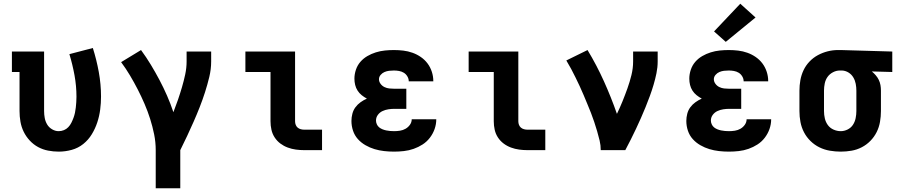

<svg xmlns="http://www.w3.org/2000/svg" viewBox="-20 -807 4840 1032"><path d="M296 8Q267 8 238.5 2.5Q210 -3 185 -16.5Q160 -30 140 -51.5Q120 -73 107.5 -98.5Q95 -124 90 -152.5Q85 -181 85 -210V-420H44V-530H217V-210Q217 -191 220.5 -172.5Q224 -154 233.5 -138Q243 -122 260 -112Q277 -102 295 -102Q310 -102 323.5 -107.5Q337 -113 347 -123.5Q357 -134 363.5 -147Q370 -160 375 -173.5Q380 -187 383 -201Q386 -215 387.5 -229.5Q389 -244 390 -258Q391 -272 391 -287Q391 -345 380.5 -402.5Q370 -460 353 -516L479 -549Q499 -486 511 -420Q523 -354 523 -288Q523 -253 518.5 -218Q514 -183 503 -149.5Q492 -116 473.5 -85.5Q455 -55 427.5 -33Q400 -11 365.5 -1.5Q331 8 296 8Z M817 205V0Q817 -43 808.5 -85Q800 -127 787 -168Q774 -209 757 -248.5Q740 -288 720.5 -326Q701 -364 679 -401Q657 -438 631 -473L738 -538Q766 -500 790.5 -459.5Q815 -419 837 -377.5Q859 -336 878 -292.5Q897 -249 912 -204Q925 -237 936.5 -270.5Q948 -304 958 -338Q968 -372 975.5 -407Q983 -442 983 -477V-530H1115V-477Q1115 -435 1105 -393.5Q1095 -352 1082 -311.5Q1069 -271 1053.5 -231.5Q1038 -192 1021 -153.5Q1004 -115 986 -76.5Q968 -38 949 0V205Z M1615 0Q1593 0 1570.5 -3Q1548 -6 1526.5 -14Q1505 -22 1487 -35.5Q1469 -49 1456.5 -68Q1444 -87 1439 -109.5Q1434 -132 1434 -155V-420H1299V-530H1566V-155Q1566 -145 1569.5 -136Q1573 -127 1580 -121Q1587 -115 1596.5 -112.5Q1606 -110 1615 -110H1711V0Z M2098 8Q2071 8 2044.5 5Q2018 2 1993 -5.5Q1968 -13 1944.5 -26.5Q1921 -40 1903.5 -59.5Q1886 -79 1877.5 -104.5Q1869 -130 1869 -157Q1869 -176 1874 -195.5Q1879 -215 1890.5 -230.5Q1902 -246 1918 -257.5Q1934 -269 1952 -277Q1937 -285 1924 -295.5Q1911 -306 1902 -320Q1893 -334 1889 -350.5Q1885 -367 1885 -384Q1885 -408 1893 -432Q1901 -456 1917 -474.5Q1933 -493 1954.5 -505.5Q1976 -518 2000 -525.5Q2024 -533 2048.5 -535.5Q2073 -538 2097 -538Q2123 -538 2148 -535Q2173 -532 2197 -523.5Q2221 -515 2242 -500.5Q2263 -486 2278 -466Q2293 -446 2301 -421.5Q2309 -397 2309 -372Q2309 -371 2309 -371Q2309 -371 2309 -370H2177Q2177 -370 2177 -370Q2177 -370 2177 -371Q2177 -384 2169.5 -396.5Q2162 -409 2150.5 -416Q2139 -423 2125 -425.5Q2111 -428 2097 -428Q2084 -428 2071.5 -426.5Q2059 -425 2047 -420Q2035 -415 2026 -404.5Q2017 -394 2017 -381Q2017 -368 2025.5 -356.5Q2034 -345 2046.5 -339Q2059 -333 2072.5 -331.5Q2086 -330 2100 -330H2164V-222H2100Q2084 -222 2067.5 -219.5Q2051 -217 2036 -210Q2021 -203 2011 -189.5Q2001 -176 2001 -159Q2001 -149 2005.5 -139Q2010 -129 2018 -122.5Q2026 -116 2036 -112Q2046 -108 2056 -106Q2066 -104 2076.5 -103Q2087 -102 2098 -102Q2114 -102 2130 -104.5Q2146 -107 2160 -115Q2174 -123 2183.5 -136.5Q2193 -150 2193 -166H2325Q2325 -139 2316 -113.5Q2307 -88 2290.5 -66.5Q2274 -45 2251.5 -30.5Q2229 -16 2203.5 -7Q2178 2 2151 5Q2124 8 2098 8Z M2815 0Q2793 0 2770.5 -3Q2748 -6 2726.5 -14Q2705 -22 2687 -35.5Q2669 -49 2656.5 -68Q2644 -87 2639 -109.5Q2634 -132 2634 -155V-420H2499V-530H2766V-155Q2766 -145 2769.5 -136Q2773 -127 2780 -121Q2787 -115 2796.5 -112.5Q2806 -110 2815 -110H2911V0Z M3209 0Q3209 -26 3203 -51.5Q3197 -77 3189.5 -102Q3182 -127 3174 -151.5Q3166 -176 3156.5 -200Q3147 -224 3137 -248Q3127 -272 3117 -296Q3107 -320 3096 -343.5Q3085 -367 3073.5 -390.5Q3062 -414 3050 -436.5Q3038 -459 3024 -482L3138 -538Q3187 -457 3226 -370.5Q3265 -284 3296 -195Q3312 -228 3326 -262.5Q3340 -297 3352.5 -332Q3365 -367 3374 -403.5Q3383 -440 3383 -477V-530H3515V-477Q3515 -445 3508.5 -413.5Q3502 -382 3493 -351.5Q3484 -321 3473 -291Q3462 -261 3450 -231.5Q3438 -202 3425 -172.5Q3412 -143 3398.5 -114.5Q3385 -86 3370.5 -57Q3356 -28 3341 0Z M3898 8Q3871 8 3844.5 5Q3818 2 3793 -5.5Q3768 -13 3744.5 -26.5Q3721 -40 3703.5 -59.5Q3686 -79 3677.5 -104.5Q3669 -130 3669 -157Q3669 -176 3674 -195.5Q3679 -215 3690.5 -230.5Q3702 -246 3718 -257.5Q3734 -269 3752 -277Q3737 -285 3724 -295.5Q3711 -306 3702 -320Q3693 -334 3689 -350.5Q3685 -367 3685 -384Q3685 -408 3693 -432Q3701 -456 3717 -474.5Q3733 -493 3754.5 -505.5Q3776 -518 3800 -525.5Q3824 -533 3848.5 -535.5Q3873 -538 3897 -538Q3923 -538 3948 -535Q3973 -532 3997 -523.5Q4021 -515 4042 -500.5Q4063 -486 4078 -466Q4093 -446 4101 -421.5Q4109 -397 4109 -372Q4109 -371 4109 -371Q4109 -371 4109 -370H3977Q3977 -370 3977 -370Q3977 -370 3977 -371Q3977 -384 3969.5 -396.5Q3962 -409 3950.5 -416Q3939 -423 3925 -425.5Q3911 -428 3897 -428Q3884 -428 3871.5 -426.5Q3859 -425 3847 -420Q3835 -415 3826 -404.5Q3817 -394 3817 -381Q3817 -368 3825.5 -356.5Q3834 -345 3846.5 -339Q3859 -333 3872.5 -331.5Q3886 -330 3900 -330H3964V-222H3900Q3884 -222 3867.5 -219.5Q3851 -217 3836 -210Q3821 -203 3811 -189.5Q3801 -176 3801 -159Q3801 -149 3805.5 -139Q3810 -129 3818 -122.5Q3826 -116 3836 -112Q3846 -108 3856 -106Q3866 -104 3876.5 -103Q3887 -102 3898 -102Q3914 -102 3930 -104.5Q3946 -107 3960 -115Q3974 -123 3983.5 -136.5Q3993 -150 3993 -166H4125Q4125 -139 4116 -113.5Q4107 -88 4090.5 -66.5Q4074 -45 4051.5 -30.5Q4029 -16 4003.5 -7Q3978 2 3951 5Q3924 8 3898 8ZM3881 -582 3818 -638 3959 -787 4041 -713Z M4499 8Q4470 8 4440.5 3Q4411 -2 4384.5 -15Q4358 -28 4336.5 -49Q4315 -70 4301.5 -96Q4288 -122 4282.5 -151Q4277 -180 4277 -210V-320Q4277 -348 4282 -376Q4287 -404 4299 -429.5Q4311 -455 4331 -476Q4351 -497 4376 -510.5Q4401 -524 4428.5 -531Q4456 -538 4484 -538Q4488 -538 4492 -538Q4496 -538 4500 -538L4776 -530V-420L4666 -423Q4677 -414 4687 -402.5Q4697 -391 4703.5 -377.5Q4710 -364 4712.5 -349.5Q4715 -335 4715 -320V-210Q4715 -181 4710 -152Q4705 -123 4692 -97Q4679 -71 4658.5 -50Q4638 -29 4612 -15.5Q4586 -2 4557 3Q4528 8 4499 8ZM4499 -102Q4518 -102 4536 -111Q4554 -120 4564.5 -136Q4575 -152 4579 -171.5Q4583 -191 4583 -210V-320Q4583 -338 4579.5 -356.5Q4576 -375 4566.5 -391Q4557 -407 4541 -417Q4525 -427 4506 -428H4500Q4499 -428 4497.5 -428Q4496 -428 4494 -428Q4475 -428 4457 -418.5Q4439 -409 4428 -393.5Q4417 -378 4413 -358.5Q4409 -339 4409 -320V-210Q4409 -190 4413.5 -170.5Q4418 -151 4429.5 -135Q4441 -119 4460 -110.5Q4479 -102 4499 -102Z"/></svg>

Font: Iosevka Curly Slab XBdEx
Style: Regular
Weight: 800
Width: 7
Monospace: yes
Designer: Belleve Invis
Foundry: Belleve Invis
Version: Version 11.0.0; ttfautohint (v1.8.3)